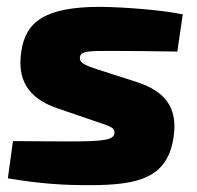

<svg xmlns="http://www.w3.org/2000/svg" viewBox="-20 -531 577 562"><path d="M274 -511C111 -511 54 -467 42 -378C31 -301 59 -244 148 -214L259 -176C304 -161 317 -157 315 -141C312 -122 290 -117 181 -117C125 -117 48 -118 18 -118L3 -9C99 7 164 11 241 11C387 11 474 -10 489 -137C499 -218 461 -265 380 -291L265 -328C225 -341 212 -348 214 -364C217 -381 235 -382 307 -382C370 -382 434 -381 499 -380L515 -489C457 -501 351 -510 274 -511Z"/></svg>

Font: Exo 2 Extra Bold
Style: Italic
Weight: 800
Italic angle: -8°
Designer: Natanael Gama
Version: Version 1.001;PS 001.001;hotconv 1.0.88;makeotf.lib2.5.64775